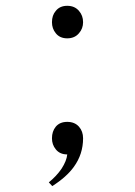

<svg xmlns="http://www.w3.org/2000/svg" viewBox="-20 -631 457 651"><path d="M145.5 -12.7Q170.9 -33.2 188.5 -58.6Q206.1 -85.9 208 -107.4Q182.6 -107.4 168.9 -125Q156.2 -140.6 156.2 -162.1Q156.2 -185.5 168.9 -201.2Q182.6 -217.8 208 -217.8Q233.4 -217.8 248 -201.2Q261.7 -185.5 261.7 -162.1Q261.7 -108.4 230.5 -65.4Q206.1 -31.2 157.2 0ZM208 -611.3Q233.4 -611.3 248 -593.8Q261.7 -578.1 261.7 -555.7Q261.7 -534.2 248 -518.6Q233.4 -501 208 -501Q182.6 -501 168.9 -518.6Q156.2 -534.2 156.2 -555.7Q156.2 -579.1 168.9 -593.8Q182.6 -611.3 208 -611.3Z"/></svg>

Font: Gulim
Style: Regular
Weight: 400
Version: Version 2.21